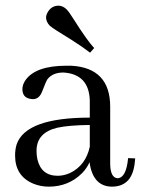

<svg xmlns="http://www.w3.org/2000/svg" viewBox="-20 -661 511 690"><path d="M381.8 9.8C336.3 9.1 309.6 -20.2 301.8 -78.1C295.9 -64.5 287.1 -51.4 275.4 -39.1C242.8 -6.5 202.8 9.8 155.3 9.8C135.7 9.8 117.2 6.2 99.6 -1C56 -19.2 34.2 -53.1 34.2 -102.5C34.2 -116.9 36.1 -130.2 40 -142.6C62.2 -206.4 149.7 -238.3 302.7 -238.3V-299.8C300.8 -363 269.2 -396.5 208 -400.4C182 -400.4 162.8 -392.3 150.4 -376C147.1 -371.4 141 -357.1 131.8 -333C124.7 -314.1 113.6 -304.7 98.6 -304.7C95.4 -304.7 92.1 -305 88.9 -305.7C70 -308.9 60.5 -320.6 60.5 -340.8C60.5 -351.9 64.5 -363 72.3 -374C97 -407.9 145.8 -424.8 218.8 -424.8H236.3C329.4 -419.6 376 -370.4 376 -277.3V-71.3C376.6 -38.7 385.4 -21.8 402.3 -20.5C423.2 -21.2 435.9 -45.2 440.4 -92.8L465.8 -91.8C465.8 -88.5 465.5 -85 464.8 -81.1C459.6 -20.5 432 9.8 381.8 9.8ZM187.5 -29.3C201.8 -29.3 216.5 -32.6 231.4 -39.1C269.2 -57.3 293 -88.9 302.7 -133.8V-211.9C252 -211.3 213.2 -208 186.5 -202.1C136.4 -190.4 111.3 -162.8 111.3 -119.1C111.3 -108.1 112.3 -98 114.3 -88.9C123.4 -49.2 147.8 -29.3 187.5 -29.3ZM318.4 -488.3 303.7 -471.7C286.1 -485.4 264 -500.7 237.3 -517.6C191.1 -545.6 164.7 -562.8 158.2 -569.3C150.4 -577.8 146.2 -586.9 145.5 -596.7C145.5 -603.2 147.1 -609.4 150.4 -615.2C159.5 -632.2 172.9 -640.6 190.4 -640.6C200.2 -640.6 209.6 -636.4 218.8 -627.9C225.3 -621.4 233.7 -609.7 244.1 -592.8C276.7 -541.3 301.4 -506.5 318.4 -488.3Z"/></svg>

Font: Abhaya Libre
Style: Regular
Weight: 400
Designer: Pushpananda Ekanayake, Sol Matas, Pathum Egodawatta
Foundry: Mooniak
Version: Version 1.041; ; ttfautohint (v1.5)